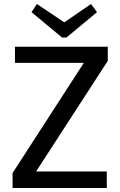

<svg xmlns="http://www.w3.org/2000/svg" viewBox="-20 -942 603 962"><path d="M43 -75 400 -627H55V-708H520V-637L161 -83H515V0H43ZM436 -922 466 -881 313 -754H291L138 -881L165 -922L302 -830Z"/></svg>

Font: Telex
Style: Regular
Weight: 400
Designer: Andres Torresi
Foundry: Andres Torresi
Version: Version 1.100